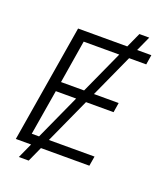

<svg xmlns="http://www.w3.org/2000/svg" viewBox="-163 -922 937 1117"><g transform="rotate(20 305.5 -363.0)"><path d="M89.4 92.8 503.9 -819.3H564.9L150.4 92.8ZM37.1 0 157.7 -727.5H611.3L601.6 -667H214.4L170.9 -400.9H527.8L518.1 -340.8H160.6L113.8 -60.1H502.4L492.2 0Z"/></g></svg>

Font: Inter 28pt Light
Style: Italic
Weight: 300
Italic angle: -9.3988°
Designer: Rasmus Andersson
Foundry: rsms
Version: Version 4.001;git-66647c0bb